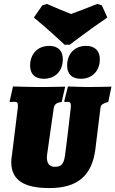

<svg xmlns="http://www.w3.org/2000/svg" viewBox="-20 -946 586 975"><path d="M525 -857 497 -919 474 -926C427 -907 371 -886 341 -875C313 -886 260 -907 218 -926L195 -919L152 -857C226 -796 308 -719 308 -719H334C334 -719 435 -796 525 -857ZM203 -546C261 -546 299 -586 299 -645C299 -688 275 -713 230 -713C172 -713 133 -673 133 -613C133 -570 157 -546 203 -546ZM391 -546C448 -546 487 -586 487 -645C487 -688 462 -713 417 -713C359 -713 321 -673 321 -613C321 -570 345 -546 391 -546ZM220 -167 252 -391C254 -415 266 -425 293 -428L311 -506C311 -506 229 -504 198 -504C129 -504 46 -507 46 -507L29 -431L30 -428C30 -428 45 -429 53 -429C66 -429 71 -426 71 -409C71 -403 70 -396 69 -387L40 -153C38 -142 37 -132 37 -122C38 -32 100 9 231 9C373 9 446 -53 464 -186L490 -397C492 -413 497 -418 530 -429L546 -506C546 -506 475 -504 422 -504C393 -504 325 -507 325 -507L306 -431L309 -428C309 -428 317 -429 324 -429C335 -429 340 -424 340 -409C340 -403 339 -396 338 -387C338 -387 317 -203 310 -156C304 -113 291 -99 259 -99C231 -99 218 -115 218 -148C218 -151 219 -161 220 -167Z"/></svg>

Font: Alegreya SC Black
Style: Italic
Weight: 900
Italic angle: -7°
Designer: Juan Pablo del Peral
Foundry: Huerta Tipografica
Version: Version 2.007;PS 002.007;hotconv 1.0.88;makeotf.lib2.5.64775